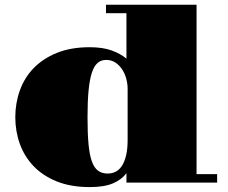

<svg xmlns="http://www.w3.org/2000/svg" viewBox="-20 -758 946 797"><path d="M43.5 -271.5Q43.5 -329.6 62.3 -382.3Q81.1 -435.1 119.4 -474.9Q157.7 -514.6 215.8 -538.3Q273.9 -562 352.5 -562Q406.2 -562 443.4 -548.6Q480.5 -535.2 504.9 -514.6V-703.1H419.9V-738.3H795.9V-35.2H881.3V0H504.9V-39.1Q484.9 -12.2 448.7 3.2Q412.6 18.6 352.5 18.6Q273.9 18.6 215.8 -4.9Q157.7 -28.3 119.4 -68.4Q81.1 -108.4 62.3 -160.9Q43.5 -213.4 43.5 -271.5ZM426.8 -37.6Q444.8 -37.6 460 -45.2Q475.1 -52.7 486.1 -69.6Q497.1 -86.4 503.4 -112.8Q509.8 -139.2 509.8 -177.2V-390.1Q509.8 -409.2 504.4 -430.2Q499 -451.2 487.8 -468.8Q476.6 -486.3 459.7 -497.8Q442.9 -509.3 420.4 -509.3Q399.9 -509.3 385.3 -496.8Q370.6 -484.4 361.3 -456.1Q352.1 -427.7 347.7 -382.6Q343.3 -337.4 343.3 -271.5Q343.3 -205.1 347.4 -160.2Q351.6 -115.2 361.3 -88.1Q371.1 -61 387.2 -49.3Q403.3 -37.6 426.8 -37.6Z"/></svg>

Font: GravitasOne
Style: Regular
Weight: 400
Designer: Riccardo De Franceschi
Foundry: Sorkin Type Co.
Version: Version 1.001